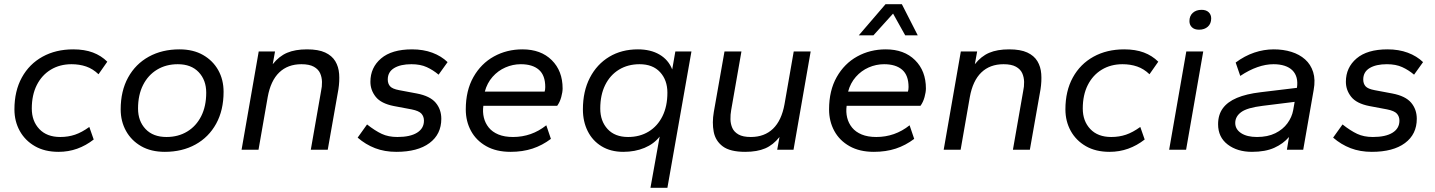

<svg xmlns="http://www.w3.org/2000/svg" viewBox="-20 -716 6862 918"><path d="M260 10Q194 10 147 -17Q100 -44 74.5 -90Q49 -136 49 -193Q49 -281 84.5 -345.5Q120 -410 183.5 -445Q247 -480 330 -480Q384 -480 424 -465Q464 -450 493 -421L451 -361Q424 -387 392 -398Q360 -409 322 -409Q266 -409 223 -383Q180 -357 156 -309.5Q132 -262 132 -197Q132 -137 168 -99Q204 -61 268 -61Q306 -61 338.5 -72Q371 -83 407 -109L428 -49Q391 -20 349 -5Q307 10 260 10Z M768 10Q702 10 655 -17Q608 -44 582.5 -90Q557 -136 557 -193Q557 -281 592.5 -345.5Q628 -410 691.5 -445Q755 -480 838 -480Q904 -480 951 -453Q998 -426 1023.5 -380.5Q1049 -335 1049 -277Q1049 -189 1013.5 -124.5Q978 -60 914.5 -25Q851 10 768 10ZM776 -61Q832 -61 875 -87Q918 -113 942 -160.5Q966 -208 966 -273Q966 -333 930 -371Q894 -409 830 -409Q774 -409 731 -383Q688 -357 664 -309.5Q640 -262 640 -197Q640 -137 676 -99Q712 -61 776 -61Z M1135 0 1217 -470H1295L1284 -409Q1314 -447 1352.5 -463.5Q1391 -480 1448 -480Q1502 -480 1534.5 -465Q1567 -450 1583 -423.5Q1599 -397 1601.5 -362.5Q1604 -328 1598 -289L1547 0H1466L1515 -280Q1520 -302 1519.5 -324.5Q1519 -347 1510.5 -366Q1502 -385 1480.5 -397Q1459 -409 1421 -409Q1356 -409 1315 -369.5Q1274 -330 1260 -252L1216 0Z M1875 10Q1819 10 1773.5 -7.5Q1728 -25 1690 -58L1735 -121Q1773 -91 1805 -76Q1837 -61 1880 -61Q1941 -61 1974 -81.5Q2007 -102 2007 -139Q2007 -159 1995 -172.5Q1983 -186 1948 -193L1863 -209Q1802 -221 1776.5 -253Q1751 -285 1751 -325Q1751 -393 1802 -436.5Q1853 -480 1950 -480Q2004 -480 2047 -464Q2090 -448 2120 -419L2077 -359Q2051 -381 2020.5 -395Q1990 -409 1947 -409Q1895 -409 1864.5 -390.5Q1834 -372 1834 -336Q1834 -316 1845 -303.5Q1856 -291 1888 -285L1973 -269Q2036 -257 2063 -225Q2090 -193 2090 -148Q2090 -74 2033.5 -32Q1977 10 1875 10Z M2421 10Q2353 10 2305 -17Q2257 -44 2232 -90Q2207 -136 2207 -193Q2207 -283 2243.5 -347.5Q2280 -412 2341.5 -446Q2403 -480 2478 -480Q2566 -480 2618 -428.5Q2670 -377 2670 -293Q2670 -276 2663.5 -252Q2657 -228 2644 -210H2291Q2287 -180 2293.5 -153.5Q2300 -127 2317 -106Q2334 -85 2363 -73Q2392 -61 2433 -61Q2477 -61 2517 -75Q2557 -89 2592 -117L2614 -52Q2573 -21 2526 -5.5Q2479 10 2421 10ZM2298 -278H2584Q2587 -287 2587 -300Q2587 -356 2556.5 -382.5Q2526 -409 2470 -409Q2432 -409 2396.5 -393.5Q2361 -378 2335 -348.5Q2309 -319 2298 -278Z M3090 182 3134 -63Q3107 -28 3061.5 -9Q3016 10 2960 10Q2900 10 2856.5 -16.5Q2813 -43 2790 -89Q2767 -135 2767 -193Q2767 -280 2800.5 -344.5Q2834 -409 2893 -444.5Q2952 -480 3030 -480Q3091 -480 3133.5 -455Q3176 -430 3194 -384L3209 -470H3286L3171 182ZM2983 -61Q3039 -61 3081.5 -87Q3124 -113 3147.5 -160.5Q3171 -208 3171 -273Q3171 -333 3136 -371Q3101 -409 3038 -409Q2982 -409 2939.5 -383Q2897 -357 2873.5 -309.5Q2850 -262 2850 -197Q2850 -137 2885 -99Q2920 -61 2983 -61Z M3543 10Q3471 10 3436 -16Q3401 -42 3392.5 -85.5Q3384 -129 3393 -181L3444 -470H3525L3476 -190Q3472 -168 3472.5 -145.5Q3473 -123 3481.5 -104Q3490 -85 3511 -73Q3532 -61 3570 -61Q3635 -61 3676 -100.5Q3717 -140 3731 -218L3775 -470H3856L3774 0H3696L3707 -61Q3677 -23 3638.5 -6.5Q3600 10 3543 10Z M4158 10Q4090 10 4042 -17Q3994 -44 3969 -90Q3944 -136 3944 -193Q3944 -283 3980.5 -347.5Q4017 -412 4078.5 -446Q4140 -480 4215 -480Q4303 -480 4355 -428.5Q4407 -377 4407 -293Q4407 -276 4400.5 -252Q4394 -228 4381 -210H4028Q4024 -180 4030.5 -153.5Q4037 -127 4054 -106Q4071 -85 4100 -73Q4129 -61 4170 -61Q4214 -61 4254 -75Q4294 -89 4329 -117L4351 -52Q4310 -21 4263 -5.5Q4216 10 4158 10ZM4035 -278H4321Q4324 -287 4324 -300Q4324 -356 4293.5 -382.5Q4263 -409 4207 -409Q4169 -409 4133.5 -393.5Q4098 -378 4072 -348.5Q4046 -319 4035 -278ZM4086 -547 4214 -696H4292L4368 -547H4308L4250 -651L4156 -547Z M4492 0 4574 -470H4652L4641 -409Q4671 -447 4709.5 -463.5Q4748 -480 4805 -480Q4859 -480 4891.5 -465Q4924 -450 4940 -423.5Q4956 -397 4958.5 -362.5Q4961 -328 4955 -289L4904 0H4823L4872 -280Q4877 -302 4876.5 -324.5Q4876 -347 4867.5 -366Q4859 -385 4837.5 -397Q4816 -409 4778 -409Q4713 -409 4672 -369.5Q4631 -330 4617 -252L4573 0Z M5285 10Q5219 10 5172 -17Q5125 -44 5099.5 -90Q5074 -136 5074 -193Q5074 -281 5109.5 -345.5Q5145 -410 5208.5 -445Q5272 -480 5355 -480Q5409 -480 5449 -465Q5489 -450 5518 -421L5476 -361Q5449 -387 5417 -398Q5385 -409 5347 -409Q5291 -409 5248 -383Q5205 -357 5181 -309.5Q5157 -262 5157 -197Q5157 -137 5193 -99Q5229 -61 5293 -61Q5331 -61 5363.5 -72Q5396 -83 5432 -109L5453 -49Q5416 -20 5374 -5Q5332 10 5285 10Z M5570 0 5652 -470H5733L5651 0ZM5713 -574Q5691 -574 5679 -585.5Q5667 -597 5667 -615Q5667 -640 5683 -654.5Q5699 -669 5725 -669Q5747 -669 5759 -657.5Q5771 -646 5771 -628Q5771 -603 5755 -588.5Q5739 -574 5713 -574Z M5966 10Q5896 10 5850 -25Q5804 -60 5804 -122Q5804 -167 5826.5 -198Q5849 -229 5894 -248Q5939 -267 6007 -275L6181 -296Q6185 -323 6179.5 -344Q6174 -365 6159.5 -379.5Q6145 -394 6122 -401.5Q6099 -409 6069 -409Q6032 -409 5992 -395Q5952 -381 5910 -353L5888 -417Q5931 -449 5977 -464.5Q6023 -480 6070 -480Q6116 -480 6154.5 -468Q6193 -456 6220 -432Q6247 -408 6258.5 -371.5Q6270 -335 6261 -286L6211 0H6133L6143 -61Q6116 -29 6073 -9.5Q6030 10 5966 10ZM5990 -61Q6041 -61 6077.5 -79Q6114 -97 6135.5 -126.5Q6157 -156 6163 -189L6170 -229L6017 -210Q5943 -201 5914.5 -180Q5886 -159 5886 -128Q5886 -98 5914 -79.5Q5942 -61 5990 -61Z M6539 10Q6483 10 6437.5 -7.5Q6392 -25 6354 -58L6399 -121Q6437 -91 6469 -76Q6501 -61 6544 -61Q6605 -61 6638 -81.5Q6671 -102 6671 -139Q6671 -159 6659 -172.5Q6647 -186 6612 -193L6527 -209Q6466 -221 6440.5 -253Q6415 -285 6415 -325Q6415 -393 6466 -436.5Q6517 -480 6614 -480Q6668 -480 6711 -464Q6754 -448 6784 -419L6741 -359Q6715 -381 6684.5 -395Q6654 -409 6611 -409Q6559 -409 6528.5 -390.5Q6498 -372 6498 -336Q6498 -316 6509 -303.5Q6520 -291 6552 -285L6637 -269Q6700 -257 6727 -225Q6754 -193 6754 -148Q6754 -74 6697.5 -32Q6641 10 6539 10Z"/></svg>

Font: Gantari
Style: Italic
Weight: 400
Italic angle: -10°
Designer: Anugrah Pasau
Foundry: Lafontype
Version: Version 1.000; ttfautohint (v1.8.3)